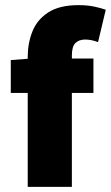

<svg xmlns="http://www.w3.org/2000/svg" viewBox="-20 -728 432 748"><path d="M88 0V-366H22V-494L88 -499V-506Q88 -560 106.5 -606Q125 -652 168.5 -680Q212 -708 286 -708Q321 -708 348.5 -702Q376 -696 392 -690L362 -564Q335 -574 312 -574Q288 -574 274 -560.5Q260 -547 260 -512V-500H344V-366H260V0Z"/></svg>

Font: Assistant ExtraBold
Style: Regular
Weight: 800
Designer: Hebrew By Ben Nathan, Latin by Paul Hunt
Version: Version 3.000